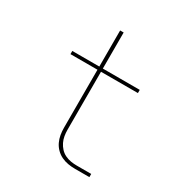

<svg xmlns="http://www.w3.org/2000/svg" viewBox="-171 -863 942 991"><g transform="rotate(30 300.0 -367.5)"><path d="M415 0Q394 0 373.5 -3.5Q353 -7 334 -16Q315 -25 300 -40Q285 -55 276 -74Q267 -93 263.5 -113.5Q260 -134 260 -155V-501H99V-520H260V-735H281V-520H501V-501H281V-155Q281 -137 284 -119Q287 -101 295 -84.5Q303 -68 315.5 -54.5Q328 -41 344.5 -33Q361 -25 379 -22Q397 -19 415 -19H501V0Z"/></g></svg>

Font: Iosevka SS04 Thin Extended
Style: Regular
Weight: 100
Width: 7
Monospace: yes
Designer: Belleve Invis
Foundry: Belleve Invis
Version: Version 19.0.0; ttfautohint (v1.8.4)